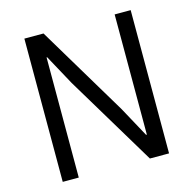

<svg xmlns="http://www.w3.org/2000/svg" viewBox="-107 -841 955 949"><g transform="rotate(-15 371.0 -366.5)"><path d="M181 0H99V-733H197L473 -272L557 -118H561V-733H643V0H545L268 -461L184 -615H181Z"/></g></svg>

Font: IBM Plex Sans JP
Style: Regular
Weight: 400
Designer: Mike Abbink; Paul van der Laan; Pieter van Rosmalen; Wujin Sim; Yejin Wi; Jinhee Kim; Boomi Park; Yona Kim; Kichan Ma
Foundry: Sandoll Inc.
Version: Version 1.000